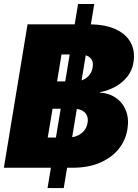

<svg xmlns="http://www.w3.org/2000/svg" viewBox="-22 -851 700 974"><path d="M219.2 103 374 -830.6H456.1L301.3 103ZM-2.4 0 117.7 -727.5H428.2Q511.2 -727.5 564.9 -702.6Q618.7 -677.7 641.6 -633.8Q664.6 -589.8 654.8 -533.2Q648.9 -494.6 625 -463.6Q601.1 -432.6 564.7 -412.1Q528.3 -391.6 484.9 -383.3V-381.3Q531.7 -378.4 566.4 -354.2Q601.1 -330.1 617.2 -289.1Q633.3 -248 624 -193.4Q614.7 -137.2 578.6 -93.5Q542.5 -49.8 483.4 -24.9Q424.3 0 345.2 0ZM220.2 -153.3H323.2Q362.8 -153.3 389.6 -173.6Q416.5 -193.8 422.4 -228.5Q425.8 -250.5 418.2 -266.4Q410.6 -282.2 393.6 -290.8Q376.5 -299.3 350.1 -299.3H244.6ZM267.6 -438H358.4Q381.8 -438 400.9 -446.8Q419.9 -455.6 432.4 -471.7Q444.8 -487.8 448.2 -509.3Q453.6 -539.6 436 -557.1Q418.5 -574.7 383.8 -574.7H290Z"/></svg>

Font: Inter 28pt Black
Style: Italic
Weight: 900
Italic angle: -9.3988°
Designer: Rasmus Andersson
Foundry: rsms
Version: Version 4.001;git-66647c0bb